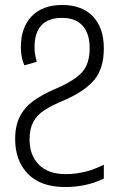

<svg xmlns="http://www.w3.org/2000/svg" viewBox="-20 -744 491 773"><path d="M41 -184Q41 -238 60 -275Q79 -312 114 -337.5Q149 -363 207 -388Q281 -420 311 -454Q341 -488 341 -550Q341 -609 312.5 -640.5Q284 -672 230 -672Q119 -672 119 -553Q119 -527 128 -495L78 -481Q64 -513 64 -554Q64 -633 107.5 -678.5Q151 -724 231 -724Q309 -724 353.5 -678.5Q398 -633 398 -549Q398 -469 360.5 -423.5Q323 -378 244 -343Q189 -320 159 -300.5Q129 -281 114 -253Q99 -225 99 -183Q99 -119 136.5 -81Q174 -43 245 -43Q324 -43 398 -81V-25Q328 9 242 9Q144 9 92.5 -44Q41 -97 41 -184Z"/></svg>

Font: Noto Sans Display Light Narrow
Style: Regular
Weight: 300
Width: 4
Designer: Monotype Design team
Foundry: Monotype Imaging Inc.
Version: Version 1.000